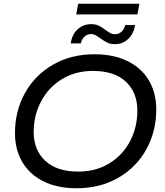

<svg xmlns="http://www.w3.org/2000/svg" viewBox="-20 -998 880 1026"><path d="M60 -287Q60 -404 113 -500Q166 -596 262.5 -652Q359 -708 485 -708Q588 -708 662.5 -671Q737 -634 776 -567.5Q815 -501 815 -413Q815 -296 762 -200Q709 -104 612 -48Q515 8 389 8Q286 8 212 -29Q138 -66 99 -132.5Q60 -199 60 -287ZM714 -407Q714 -504 652.5 -561.5Q591 -619 477 -619Q383 -619 311 -575Q239 -531 199.5 -456Q160 -381 160 -293Q160 -196 222 -138.5Q284 -81 398 -81Q492 -81 564 -125Q636 -169 675 -243.5Q714 -318 714 -407ZM515 -794Q500 -805 489.5 -810.5Q479 -816 468 -816Q446 -816 431.5 -802.5Q417 -789 412 -766H358Q365 -814 395 -841.5Q425 -869 468 -869Q491 -869 507.5 -861Q524 -853 545 -837Q562 -825 572 -820Q582 -815 593 -815Q615 -815 629.5 -828.5Q644 -842 649 -864H702Q694 -817 665 -789.5Q636 -762 593 -762Q570 -762 553 -770.5Q536 -779 515 -794ZM398 -978H725L714 -921H387Z"/></svg>

Font: Idrija
Style: Italic
Weight: 500
Italic angle: -11.3°
Designer: Julieta Ulanovsky
Foundry: Julieta Ulanovsky
Version: Version 7.200